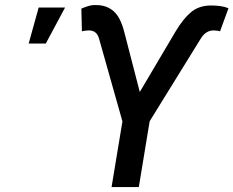

<svg xmlns="http://www.w3.org/2000/svg" viewBox="-20 -758 946 778"><path d="M432.1 0 476.1 -266.1 381.3 -601.6Q376.5 -618.7 366.2 -626.7Q356 -634.8 339.4 -634.8Q332.5 -634.8 324 -633.5Q315.4 -632.3 312 -630.9L309.6 -723.1Q327.1 -730.5 341.1 -734.4Q355 -738.3 374 -737.3Q414.1 -736.3 441.4 -711.7Q468.8 -687 483.9 -627L546.4 -385.3L691.4 -630.4Q722.2 -682.1 754.4 -709Q786.6 -735.8 835.4 -735.8Q854 -735.8 872.3 -733.4Q890.6 -731 905.8 -724.6L871.6 -630.9Q869.1 -632.3 861.1 -633.5Q853 -634.8 846.2 -634.8Q829.6 -634.8 816.7 -626.5Q803.7 -618.2 793.5 -601.6L586.4 -266.6L542.5 0ZM96.2 -581.5 136.7 -727.5H243.7L165.5 -581.5Z"/></svg>

Font: Inter Medium
Style: Italic
Weight: 500
Italic angle: -9.3988°
Designer: Rasmus Andersson
Foundry: rsms
Version: Version 4.001;git-66647c0bb